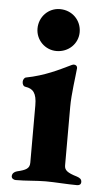

<svg xmlns="http://www.w3.org/2000/svg" viewBox="-50 -684 394 721"><g transform="rotate(5 147.5 -324.0)"><path d="M147 -493C193 -493 228 -528 228 -571C228 -616 193 -651 147 -651C104 -651 69 -616 69 -571C69 -528 104 -493 147 -493ZM37 3C76 3 115 -2 150 -2C185 -2 230 2 268 2C277 2 283 -2 283 -11C283 -22 276 -26 265 -30C228 -41 217 -50 217 -68V-289C217 -337 227 -402 230 -436C230 -443 225 -448 217 -448C214 -448 206 -445 197 -440C168 -426 111 -397 42 -384C36 -383 31 -375 31 -367C31 -358 35 -350 43 -349C72 -345 86 -329 86 -283V-67C86 -45 73 -38 39 -30C28 -27 21 -20 21 -10C21 -2 29 3 37 3Z"/></g></svg>

Font: EB Garamond
Style: Bold
Weight: 700
Designer: Georg Duffner and Octavio Pardo
Foundry: Georg Duffner
Version: Version 1.000;PS 001.000;hotconv 1.0.88;makeotf.lib2.5.64775